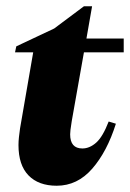

<svg xmlns="http://www.w3.org/2000/svg" viewBox="-20 -583 415 613"><path d="M161 10Q103 10 71 -23Q39 -56 39 -120Q39 -132 40.5 -145.5Q42 -159 44 -173L86 -416H28L32 -435L153 -492L248 -563H274L256 -460H375V-416H248L209 -196Q206 -177 205 -168.5Q204 -160 204 -154Q204 -109 243 -109Q266 -109 287 -127.5Q308 -146 327 -195L350 -188Q322 -99 274.5 -44.5Q227 10 161 10Z"/></svg>

Font: Spectral ExtraBold
Style: Italic
Weight: 800
Italic angle: -10°
Designer: Jean-Baptiste Levee
Foundry: Production Type
Version: Version 2.001